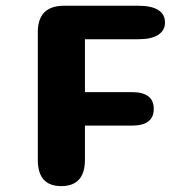

<svg xmlns="http://www.w3.org/2000/svg" viewBox="-20 -639 659 668"><path d="M554 -561Q554 -533 530.5 -517.8Q507 -502.5 461.5 -502.5H275.5V-318.5H439Q515 -318.5 515 -260Q515 -202 439 -202H275.5V-83Q275.5 8.5 193 8.5Q111.5 8.5 111.5 -83V-527Q111.5 -619 203 -619H461.5Q507 -619 530.5 -604.2Q554 -589.5 554 -561Z"/></svg>

Font: Sono ExtraLight Monospace
Style: Bold
Weight: 700
Version: Version 2.112